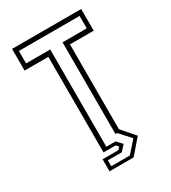

<svg xmlns="http://www.w3.org/2000/svg" viewBox="-209 -805 964 1085"><g transform="rotate(-30 273.0 -263.0)"><path d="M178.5 174.5V96H281L296 80L281 65H202.5V-558.5H47.5V-700H498.5V-558.5H343.5V-5L417.5 80L336 174.5ZM201.5 154.5H322.5L388.5 80L324 8.5H313V-589.5H471V-670.5H75V-589.5H232.5V45H292.5L325 80L292.5 116H201.5Z"/></g></svg>

Font: Tourney Light
Style: Regular
Weight: 300
Version: Version 1.015